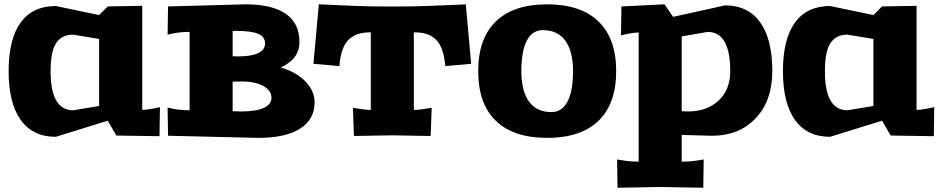

<svg xmlns="http://www.w3.org/2000/svg" viewBox="-20 -630 4373 891"><path d="M640.1 -603V-120.1Q659.7 -120.1 695.8 -127L722.2 -132.8L720.2 2L520 -1L480 -69.8L238.8 4.9Q132.3 4.9 76.2 -73.2Q20 -151.4 20 -299.8Q20 -448.7 75.9 -525.4Q131.8 -602.1 238.8 -602.1L439.9 -560.1L480 -600.1ZM439.9 -449.2 319.8 -469.2Q266.6 -469.2 240.7 -430.4Q214.8 -391.6 214.8 -299.8Q214.8 -118.2 319.8 -118.2L439.9 -138.2Z M1085 -368.2Q1146 -368.2 1178 -383.5Q1210 -398.9 1210 -428.2Q1210 -460.4 1177 -473.6Q1144 -486.8 1074.7 -486.8L1059.6 -485.8V-369.1ZM1099.6 -252 1059.6 -251V-113.8L1099.6 -112.8Q1168 -112.8 1203.9 -129.2Q1239.7 -145.5 1239.7 -176.8Q1239.7 -209.5 1202.6 -230.7Q1165.5 -252 1099.6 -252ZM759.8 -600.1 1119.6 -609.9Q1242.2 -609.9 1305.9 -566.2Q1369.6 -522.5 1369.6 -435.1Q1369.6 -356 1282.7 -316.9Q1355.5 -295.4 1397.7 -251.7Q1439.9 -208 1439.9 -154.8Q1439.9 -76.2 1372.8 -33.2Q1305.7 9.8 1179.7 9.8L759.8 0L757.8 -130.9L783.7 -125Q819.8 -118.2 859.9 -118.2V-481.9Q819.8 -481.9 783.7 -475.1L757.8 -469.2Z M2141.6 -609.9 2166.5 -334 2046.4 -323.2Q2042.5 -369.6 2030.8 -401.1Q2019 -432.6 1999.5 -449.5Q1980 -466.3 1956.5 -473.1Q1933.1 -480 1900.4 -480V-120.1Q1928.2 -120.1 1959.5 -126L1983.4 -129.9L1978.5 1L1800.3 -2L1622.6 1L1617.7 -129.9L1641.6 -126Q1672.9 -120.1 1700.7 -120.1V-480Q1668 -480 1644.5 -473.1Q1621.1 -466.3 1601.6 -449.5Q1582 -432.6 1570.3 -401.1Q1558.6 -369.6 1554.7 -323.2L1434.6 -334L1459.5 -609.9Q1659.7 -600.1 1739.7 -600.1H1861.3Q1897 -600.1 1967 -602.5Q2037.1 -605 2089.4 -607.4Z M2757.3 -530.5Q2839.4 -451.2 2839.4 -299.8Q2839.4 -148.4 2757.3 -69.3Q2675.3 9.8 2519 9.8Q2362.8 9.8 2281 -69.3Q2199.2 -148.4 2199.2 -299.8Q2199.2 -451.2 2281 -530.5Q2362.8 -609.9 2519 -609.9Q2675.3 -609.9 2757.3 -530.5ZM2499 -490.2Q2450.2 -490.2 2424.8 -441.7Q2399.4 -393.1 2399.4 -299.8Q2399.4 -207 2435.1 -158.4Q2470.7 -109.9 2539.1 -109.9Q2587.9 -109.9 2613.5 -158.4Q2639.2 -207 2639.2 -299.8Q2639.2 -392.6 2603.3 -441.4Q2567.4 -490.2 2499 -490.2Z M3064 -609.9 3103.5 -551.8 3344.7 -605Q3451.2 -605 3507.6 -526.6Q3564 -448.2 3564 -299.8Q3564 -163.1 3487.1 -81.5Q3410.2 0 3283.7 0L3143.6 -3.9V120.1Q3188 120.1 3221.7 113.8L3245.6 109.9L3243.7 241.2L3043.9 237.8L2845.7 241.2L2843.8 109.9L2867.7 113.8Q2901.4 120.1 2943.8 120.1V-479Q2923.8 -479 2887.7 -472.2L2861.8 -465.8L2863.8 -600.1ZM3143.6 -460.9V-113.8L3173.8 -112.8Q3259.3 -112.8 3314 -162.6Q3368.7 -212.4 3368.7 -299.8Q3368.7 -481.9 3263.7 -481.9Z M4233.4 -603V-120.1Q4252.9 -120.1 4289.1 -127L4315.4 -132.8L4313.5 2L4113.3 -1L4073.2 -69.8L3832 4.9Q3725.6 4.9 3669.4 -73.2Q3613.3 -151.4 3613.3 -299.8Q3613.3 -448.7 3669.2 -525.4Q3725.1 -602.1 3832 -602.1L4033.2 -560.1L4073.2 -600.1ZM4033.2 -449.2 3913.1 -469.2Q3859.9 -469.2 3834 -430.4Q3808.1 -391.6 3808.1 -299.8Q3808.1 -118.2 3913.1 -118.2L4033.2 -138.2Z"/></svg>

Font: Zantroke
Style: Regular
Weight: 500
Foundry: gluk
Version: Version 0.36